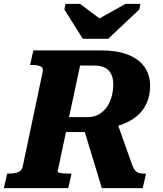

<svg xmlns="http://www.w3.org/2000/svg" viewBox="-52 -970 841 990"><path d="M375 -770H506L666 -921L672 -950H595L416 -850L497 -848L361 -950H286L280 -921ZM376 -320 546 -355 629 -121Q636 -102 644 -92Q652 -82 663 -78.5Q674 -75 689 -75H701L684 0H473ZM317 -75 300 0H-32L-15 -75H-4Q22 -75 41 -82Q60 -89 65 -111L168 -599Q173 -620 157.5 -627.5Q142 -635 114 -635H103L120 -710H472Q552 -710 608 -688Q664 -666 693 -625Q722 -584 722 -526Q722 -477 704 -437.5Q686 -398 651.5 -369.5Q617 -341 567.5 -325Q518 -309 455 -306Q446 -302 439.5 -299Q433 -296 428.5 -293.5Q424 -291 417 -289H288L245 -85Q245 -82 253 -79.5Q261 -77 274.5 -76Q288 -75 304 -75ZM434 -632H361L304 -366H400Q432 -366 457 -380Q482 -394 498.5 -417.5Q515 -441 523.5 -471.5Q532 -502 532 -535Q532 -566 521.5 -587.5Q511 -609 490 -620.5Q469 -632 434 -632Z"/></svg>

Font: Roboto Serif
Style: Bold Italic
Weight: 700
Italic angle: -10°
Designer: Greg Gazdowicz
Foundry: Commercial Type
Version: Version 1.008